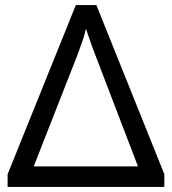

<svg xmlns="http://www.w3.org/2000/svg" viewBox="-20 -737 679 757"><path d="M10 0V-50L279 -717H360L628 -50V0ZM113 -81H524L357 -517Q354 -525 346 -546Q338 -567 330.5 -589.5Q323 -612 319 -624Q312 -593 301 -563.5Q290 -534 284 -517Z"/></svg>

Font: Noto Sans Historical
Style: Regular
Weight: 400
Designer: Monotype Design Team
Foundry: Monotype Imaging Inc.
Version: Version 2.013; ttfautohint (v1.8.4.7-5d5b)